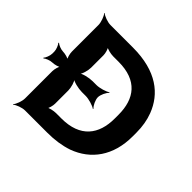

<svg xmlns="http://www.w3.org/2000/svg" viewBox="-206 -920 1130 1130"><g transform="rotate(45 358.5 -355.5)"><path d="M124 0H309C370 0 425 -8 475 -25C601 -71 680 -179 680 -339V-371C680 -422 672 -468 656 -510C612 -625 509 -711 311 -711H124C100 -711 63 -725 50 -737L48 -735C60 -722 74 -685 74 -661V-440C74 -422 82 -392 91 -383L94 -386C85 -395 55 -403 38 -403C20 -403 -7 -414 -16 -423L-19 -420C-10 -411 1 -384 1 -367V-350C1 -332 -10 -305 -19 -296L-16 -293C-7 -302 20 -313 38 -313C55 -313 85 -321 94 -330L91 -333C82 -324 74 -294 74 -277V-50C74 -26 60 11 48 24L50 26C63 14 100 0 124 0ZM531 -372V-339C531 -208 465 -118 309 -118H265C245 -118 211 -111 202 -102L205 -99C214 -108 221 -137 221 -153V-263C221 -287 210 -327 197 -339L195 -337C207 -324 254 -313 284 -313H316C342 -313 385 -300 399 -289L402 -292C388 -303 372 -337 372 -358C372 -379 388 -413 402 -424L399 -427C385 -416 342 -403 316 -403H284C254 -403 207 -392 195 -379L197 -377C210 -389 221 -429 221 -453V-556C221 -573 213 -602 204 -611L202 -609C211 -600 245 -592 266 -592H311C467 -592 531 -503 531 -372Z"/></g></svg>

Font: Asimov
Style: EdgeWide
Weight: 500
Designer: Google
Version: Version 2.000980: 2014